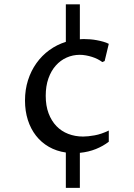

<svg xmlns="http://www.w3.org/2000/svg" viewBox="-20 -805 630 904"><path d="M290 -86.9Q245.6 -93.3 210 -113.8Q174.3 -134.3 149.4 -166.3Q124.5 -198.2 111.1 -240.2Q97.7 -282.2 97.7 -331.5Q97.7 -382.8 111.8 -427.2Q126 -471.7 151.6 -507.6Q177.2 -543.5 212.4 -569.1Q247.6 -594.7 290 -607.9V-784.7H356V-620.1Q360.8 -620.6 365.5 -620.8Q370.1 -621.1 375 -621.1Q388.7 -621.1 404.5 -619.9Q420.4 -618.7 436 -615.7Q451.7 -612.8 466.3 -608.6Q481 -604.5 492.2 -598.6L472.7 -517.6L461.9 -512.7Q452.1 -520 439.7 -526.4Q427.2 -532.7 413.3 -537.1Q399.4 -541.5 384.5 -544.2Q369.6 -546.9 355.5 -546.9Q322.8 -546.9 293.7 -533.9Q264.6 -521 242.7 -496.3Q220.7 -471.7 208 -435.8Q195.3 -399.9 195.3 -354Q195.3 -307.1 208.7 -271.5Q222.2 -235.8 245.6 -211.4Q269 -187 301.3 -174.6Q333.5 -162.1 371.1 -162.1Q393.6 -162.1 425.3 -167.7Q457 -173.3 492.2 -190.4V-137.7Q465.8 -117.2 431.4 -103.3Q397 -89.4 356 -85.4V79.6H290Z"/></svg>

Font: Proza Libre
Style: Regular
Weight: 400
Designer: Jasper de Waard
Foundry: Jasper de Waard
Version: Version 1.000; ttfautohint (v1.4.1.8-43bc)